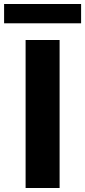

<svg xmlns="http://www.w3.org/2000/svg" viewBox="-56 -940 425 960"><path d="M72 0V-740H242V0ZM-35.5 -823.5V-920H349.5V-823.5Z"/></svg>

Font: Encode Sans SemiExpanded SemiExpanded
Style: Bold
Weight: 700
Width: 6
Designer: Multiple Designers
Foundry: Impallari Type
Version: Version 3.000; ttfautohint (v1.8.3) -l 8 -r 50 -G 200 -x 14 